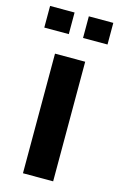

<svg xmlns="http://www.w3.org/2000/svg" viewBox="-110 -746 496 795"><g transform="rotate(15 138.0 -349.0)"><path d="M202.6 -512.7V0H73.2V-512.7ZM273.4 -698.2V-605.5H168.5V-698.2ZM107.4 -698.2V-605.5H2.4V-698.2Z"/></g></svg>

Font: Voltera
Style: Bold
Weight: 700
Designer: Bernd Montag
Version: Version 1.301